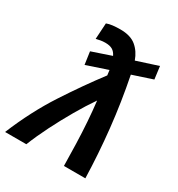

<svg xmlns="http://www.w3.org/2000/svg" viewBox="-202 -896 945 1017"><g transform="rotate(30 270.0 -388.0)"><path d="M-20 0Q46 -160 131 -290.5Q216 -421 299 -530L295 -561L167 -518L156 -595L274 -635Q264 -656 248 -665.5Q232 -675 204 -675Q189 -675 175 -672.5Q161 -670 149 -667L155 -765Q170 -771 191.5 -773.5Q213 -776 238 -776Q300 -776 334.5 -747.5Q369 -719 386 -671L516 -713L526 -636L405 -596Q435 -445 451 -296Q467 -147 471 0H340Q339 -67 337 -134Q335 -201 330.5 -265Q326 -329 319 -388Q281 -333 242.5 -266.5Q204 -200 169.5 -131.5Q135 -63 110 0Z"/></g></svg>

Font: Ubuntu Sans Mono SemiBold
Style: Italic
Weight: 600
Italic angle: -13.5°
Monospace: yes
Designer: Dalton Maag Ltd
Foundry: Dalton Maag Ltd
Version: Version 1.006